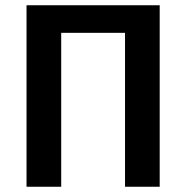

<svg xmlns="http://www.w3.org/2000/svg" viewBox="-20 -711 709 731"><path d="M588 0H456V-586H213V0H81V-691H588Z"/></svg>

Font: Trujillo Medium
Style: Regular
Weight: 500
Designer: Fira Sans original fonts by bBox Type GmbH, Carrois Corporate GbR, & Edenspiekermann AG / Changes by Cristiano Sobral
Foundry: Fira Sans original fonts by bBox Type GmbH, Carrois Corporate GbR, & Edenspiekermann AG / Changes by Cristiano Sobral
Version: Version 4.301;October 17, 2021;FontCreator 14.0.0.2814 64-bi